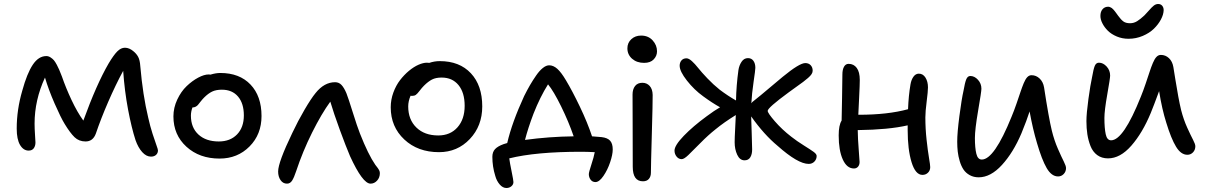

<svg xmlns="http://www.w3.org/2000/svg" viewBox="-20 -838 6064 965"><path d="M124 -81.1Q97.7 -81.1 80.8 -109.4Q64 -137.7 64 -191.9Q64 -286.6 91.8 -381.8Q115.7 -469.2 144.8 -512.7Q173.8 -556.2 212.9 -556.2Q223.6 -556.2 233.9 -549.6Q244.1 -543 250.7 -535.4Q257.3 -527.8 265.6 -512.2Q273.9 -496.6 277.3 -488Q280.8 -479.5 288.1 -461.4Q288.6 -459.5 289.1 -458.7Q289.6 -458 290 -456.5Q290.5 -455.1 291 -454.1Q311 -396 339.6 -335.2Q368.2 -274.4 398.9 -231.9Q464.8 -413.6 525.9 -519Q551.3 -561.5 569.6 -579.8Q587.9 -598.1 607.9 -598.1Q629.9 -598.1 650.9 -580.1Q666 -567.9 674.6 -551.8Q683.1 -535.6 685.1 -505.9Q697.8 -359.4 725.1 -246.1Q734.4 -204.1 746.8 -165.5Q759.3 -127 766.6 -107.2Q773.9 -87.4 773.9 -82Q773.9 -68.4 764.4 -59.6Q754.9 -50.8 738.8 -50.8Q715.3 -50.8 694.8 -73.5Q674.3 -96.2 661.1 -133.8Q641.1 -195.3 623.5 -288.3Q606 -381.3 599.1 -481.9Q561 -411.6 523.9 -326.2Q486.8 -240.7 461.9 -167Q447.3 -127 410.2 -127Q377 -127 354.7 -148.4Q332.5 -169.9 305.2 -214.8Q285.6 -246.6 254.6 -317.4Q223.6 -388.2 206.1 -448.2Q153.8 -335 153.8 -216.8Q153.8 -191.9 156 -159.7Q158.2 -127.4 158.2 -122.1Q158.2 -104.5 149.7 -92.8Q141.1 -81.1 124 -81.1Z M1083.5 -41Q982.4 -41 917 -100.6Q851.6 -160.2 851.6 -252.9Q851.6 -296.4 870.8 -337.4Q890.1 -378.4 918 -405Q945.8 -431.6 976.1 -447.8Q1006.3 -463.9 1029.3 -463.9Q1030.8 -463.9 1033.7 -463.4Q1036.6 -462.9 1037.6 -462.9Q1064.9 -471.2 1087.4 -471.2Q1183.6 -471.2 1239 -413.1Q1294.4 -355 1294.4 -254.9Q1294.4 -162.6 1234.1 -101.8Q1173.8 -41 1083.5 -41ZM939.5 -256.8Q939.5 -196.8 977.3 -161.9Q1015.1 -127 1079.6 -127Q1137.2 -127 1171.4 -162.4Q1205.6 -197.8 1205.6 -257.8Q1205.6 -318.4 1176.3 -352.8Q1147 -387.2 1095.2 -387.2Q1065.9 -387.2 1046.1 -377.7Q1026.4 -368.2 1006.3 -348.1Q997.6 -339.4 988.5 -327.9Q979.5 -316.4 975.1 -311Q970.7 -305.7 963.6 -301.8Q956.5 -297.9 947.3 -297.9Q939.5 -276.9 939.5 -256.8Z M1422.4 85Q1402.3 85 1390.1 67.4Q1377.9 49.8 1377.9 23.9Q1377.9 -22 1449.2 -169.9Q1477.5 -230 1510.5 -286.4Q1543.5 -342.8 1565.9 -370.1Q1609.4 -424.8 1664.1 -424.8Q1683.6 -424.8 1696.5 -410.9Q1709.5 -397 1721.2 -369.1Q1731 -344.2 1753.2 -272.9Q1775.4 -201.7 1789.1 -167Q1831.1 -60.5 1866.2 -9.8Q1868.7 -6.8 1872.8 -1.2Q1877 4.4 1878.7 6.6Q1880.4 8.8 1882.8 12.9Q1885.3 17.1 1886.5 19.5Q1887.7 22 1888.4 25.4Q1889.2 28.8 1889.2 32.2Q1889.2 54.7 1875.2 69.8Q1861.3 85 1842.3 85Q1802.7 85 1739.3 -53.2Q1718.8 -101.1 1687.7 -186Q1656.7 -271 1640.1 -327.1Q1595.7 -266.1 1548.6 -171.6Q1501.5 -77.1 1468.3 22.9Q1458 54.2 1448.2 69.6Q1438.5 85 1422.4 85Z M2186.5 -73.2Q2080.1 -73.2 2012 -137Q1943.8 -200.7 1943.8 -298.8Q1943.8 -336.9 1957 -372.8Q1970.2 -408.7 1990.7 -435.3Q2011.2 -461.9 2035.6 -482.2Q2060.1 -502.4 2083.7 -512.7Q2107.4 -522.9 2125.5 -522.9Q2134.8 -522.9 2137.7 -522Q2163.1 -530.8 2190.4 -530.8Q2289.6 -530.8 2346.7 -469.7Q2403.8 -408.7 2403.8 -303.2Q2403.8 -205.1 2341.3 -139.2Q2278.8 -73.2 2186.5 -73.2ZM2031.7 -303.2Q2031.7 -236.8 2072.8 -197Q2113.8 -157.2 2182.6 -157.2Q2243.2 -157.2 2279.3 -198Q2315.4 -238.8 2315.4 -306.2Q2315.4 -372.6 2284.4 -410.4Q2253.4 -448.2 2199.7 -448.2Q2170.4 -448.2 2151.1 -438.2Q2131.8 -428.2 2110.8 -407.2Q2100.6 -397 2088.9 -381.6Q2077.1 -366.2 2069.8 -361.1Q2062.5 -356 2049.8 -356Q2045.4 -356 2043.5 -356.9Q2031.7 -329.1 2031.7 -303.2Z M2972.7 77.1Q2957.5 77.1 2948.5 65.2Q2939.5 53.2 2939.5 37.1Q2939.5 27.8 2952.1 -10.5Q2964.8 -48.8 2969.2 -73.2Q2931.2 -75.2 2900.4 -75.2Q2672.9 -75.2 2539.6 -42Q2542.5 -19 2551.5 24.4Q2560.5 67.9 2560.5 77.1Q2560.5 89.4 2550.3 98.1Q2540 106.9 2525.4 106.9Q2506.8 106.9 2491.5 89.1Q2476.1 71.3 2469.2 45.9Q2454.6 -0.5 2454.6 -49.8Q2454.6 -73.7 2468 -88.4Q2481.4 -103 2511.7 -113.8Q2514.6 -115.2 2529.3 -119.1Q2553.2 -222.2 2614.3 -355Q2629.9 -386.2 2643.8 -410.2Q2657.7 -434.1 2674.6 -458.5Q2691.4 -482.9 2708.3 -496.3Q2725.1 -509.8 2740.2 -509.8Q2761.2 -509.8 2781 -492.2Q2800.8 -474.6 2824.7 -434.1Q2856.4 -381.3 2894.5 -301.8Q2932.6 -222.2 2955.6 -152.8Q2986.8 -150.9 3003.4 -148.9Q3033.2 -145.5 3046.4 -130.9Q3059.6 -116.2 3059.6 -86.9Q3059.6 -61 3046.6 -22.5Q3033.7 16.1 3012.7 46.6Q2991.7 77.1 2972.7 77.1ZM2661.6 -267.1Q2633.8 -193.8 2618.7 -134.8Q2740.7 -151.4 2863.3 -152.8Q2837.9 -226.6 2800.3 -303.2Q2762.7 -379.9 2734.4 -414.1Q2694.3 -350.1 2661.6 -267.1Z M3217.3 -522Q3180.7 -522 3157 -542.7Q3133.3 -563.5 3133.3 -595.2Q3133.3 -623 3153.1 -641.1Q3172.9 -659.2 3202.1 -659.2Q3238.3 -659.2 3260.3 -635Q3282.2 -610.8 3282.2 -580.1Q3282.2 -557.1 3265.6 -539.6Q3249 -522 3217.3 -522ZM3211.4 73.2Q3160.2 73.2 3160.2 0Q3160.2 -112.8 3159.7 -218.5Q3159.2 -324.2 3159.2 -362.8Q3159.2 -389.6 3171.9 -405.8Q3184.6 -421.9 3208.5 -421.9Q3231 -421.9 3245.4 -406Q3259.8 -390.1 3260.3 -360.8Q3260.7 -322.8 3256.1 -164.1Q3251.5 -5.4 3251.5 29.8Q3251.5 49.3 3241.2 61.3Q3231 73.2 3211.4 73.2Z M3406.2 -38.1Q3391.1 -38.1 3380.6 -51Q3370.1 -64 3370.1 -81.1Q3370.1 -106.9 3416.7 -155.3Q3463.4 -203.6 3532.2 -253.9Q3570.8 -282.7 3599.1 -298.8Q3560.1 -320.3 3514.2 -354Q3468.8 -386.7 3432.4 -433.1Q3396 -479.5 3396 -507.8Q3396 -523.4 3405 -534.2Q3414.1 -544.9 3430.2 -544.9Q3441.9 -544.9 3457.5 -530.8Q3473.1 -516.6 3489.3 -496.1Q3505.4 -475.6 3535.2 -444.3Q3564.9 -413.1 3597.2 -387.2Q3638.7 -356 3679.2 -333Q3680.7 -408.2 3691.4 -485.8Q3694.8 -508.8 3707 -527.3Q3719.2 -545.9 3739.3 -545.9Q3756.8 -545.9 3766.6 -532.5Q3776.4 -519 3776.4 -497.1Q3776.4 -486.3 3767.6 -426.8Q3758.8 -367.2 3756.3 -318.8Q3757.8 -321.8 3761.2 -325.2Q3777.3 -337.4 3804.4 -360.1Q3831.5 -382.8 3865 -410.9Q3898.4 -439 3914.1 -452.1Q3998 -521 4027.3 -521Q4044.4 -521 4054.4 -510.3Q4064.5 -499.5 4064.5 -482.9Q4064.5 -474.1 4059.1 -465.6Q4053.7 -457 4041 -446Q4028.3 -435.1 4016.6 -426.3Q4004.9 -417.5 3982.2 -401.4Q3959.5 -385.3 3944.3 -374Q3838.4 -296.4 3838.4 -280.8Q3838.4 -270 3874.3 -228.5Q3910.2 -187 3957 -150.9Q3984.9 -128.9 4019.8 -107.2Q4054.7 -85.4 4069.6 -74.5Q4084.5 -63.5 4084.5 -54.2Q4084.5 -37.6 4073.2 -25.9Q4062 -14.2 4044.4 -14.2Q3990.2 -14.2 3888.2 -105Q3819.8 -161.6 3755.4 -252.9Q3755.9 -232.4 3758.1 -168Q3760.3 -103.5 3760.3 -86.9Q3760.3 -62.5 3751 -47.4Q3741.7 -32.2 3722.2 -32.2Q3698.2 -32.2 3685.3 -60.1Q3672.4 -87.9 3672.4 -123Q3672.4 -145 3675 -192.6Q3677.7 -240.2 3678.2 -259.8Q3617.7 -222.2 3576.2 -188Q3539.6 -159.2 3500.5 -119.4Q3461.4 -79.6 3439.7 -58.8Q3418 -38.1 3406.2 -38.1Z M4272 8.8Q4236.3 8.8 4215.8 -36.6Q4195.3 -82 4195.3 -157.2Q4195.3 -209 4210 -231.9Q4210.4 -261.7 4212.2 -344.2Q4213.9 -426.8 4213.9 -463.9Q4213.9 -487.8 4221.9 -502.4Q4230 -517.1 4245.1 -517.1Q4271 -517.1 4286.1 -496.6Q4301.3 -476.1 4301.3 -436Q4301.3 -412.6 4298.1 -348.4Q4294.9 -284.2 4293.9 -261.2H4296.9Q4441.9 -261.2 4543.9 -289.1Q4546.4 -357.4 4556.2 -414.1Q4560.1 -437 4571 -452.4Q4582 -467.8 4598.1 -467.8Q4619.1 -467.8 4631.6 -447.8Q4644 -427.7 4644 -398.9Q4644 -378.9 4637.5 -328.1Q4630.9 -277.3 4630.9 -248Q4630.9 -191.4 4637 -136Q4643.1 -80.6 4649.2 -44.4Q4655.3 -8.3 4655.3 2Q4655.3 19 4644 30Q4632.8 41 4616.2 41Q4581.1 41 4561.5 -22.9Q4542 -86.9 4542 -184.1V-208Q4446.8 -186 4291 -184.1Q4291.5 -142.1 4295.9 -86.9Q4300.3 -31.7 4300.3 -23.9Q4300.3 -9.3 4292.5 -0.2Q4284.7 8.8 4272 8.8Z M4898.9 53.2Q4873.5 53.2 4853.8 42.2Q4834 31.2 4822.5 13.9Q4811 -3.4 4803.7 -27.8Q4796.4 -52.2 4793.7 -75.7Q4791 -99.1 4791 -126Q4791 -170.9 4802 -255.1Q4813 -339.4 4822.8 -382.8Q4829.6 -422.4 4836.4 -439.2Q4843.3 -456.1 4856.9 -456.1Q4877.9 -456.1 4895.3 -437Q4912.6 -418 4912.6 -392.1Q4912.6 -377.4 4896.2 -282.5Q4879.9 -187.5 4879.9 -144Q4879.9 -95.2 4887 -65.7Q4894 -36.1 4914.6 -36.1Q4977.1 -36.1 5064 -251Q5076.7 -281.2 5089.1 -317.4Q5101.6 -353.5 5109.1 -376.2Q5116.7 -398.9 5125.2 -419.7Q5133.8 -440.4 5143.1 -450.2Q5152.3 -460 5164.6 -460Q5187.5 -460 5205.1 -443.4Q5222.7 -426.8 5227.5 -398.9Q5251 -245.1 5266.6 -181.2Q5278.8 -131.8 5297.1 -90.1Q5315.4 -48.3 5326.7 -26.1Q5337.9 -3.9 5337.9 6.8Q5337.9 24.4 5326.2 36.6Q5314.5 48.8 5297.9 48.8Q5265.1 48.8 5240.7 6.8Q5216.3 -35.2 5191.9 -119.1Q5170.9 -189 5154.8 -277.8Q5140.6 -233.4 5113.8 -168Q5072.8 -71.3 5015.9 -9Q4959 53.2 4898.9 53.2Z M5651.9 -643.1Q5620.6 -643.1 5593.3 -654.5Q5565.9 -666 5548.3 -683.3Q5530.8 -700.7 5520.8 -720.5Q5510.7 -740.2 5510.7 -757.8Q5510.7 -779.3 5521.5 -791.7Q5532.2 -804.2 5549.8 -804.2Q5554.7 -804.2 5559.6 -802Q5564.5 -799.8 5567.9 -797.6Q5571.3 -795.4 5576.4 -789.6Q5581.5 -783.7 5584 -780.5Q5586.4 -777.3 5592.5 -769Q5598.6 -760.7 5600.6 -757.8Q5614.3 -738.8 5626.5 -730Q5638.7 -721.2 5659.7 -721.2Q5678.7 -721.2 5695.6 -731.7Q5712.4 -742.2 5732.4 -761.2Q5739.3 -767.6 5754.2 -784.9Q5769 -802.2 5779.3 -810.1Q5789.6 -817.9 5800.8 -817.9Q5814 -817.9 5821.3 -809.1Q5828.6 -800.3 5828.6 -787.1Q5828.1 -765.1 5814.9 -740.2Q5801.8 -715.3 5779.5 -693.6Q5757.3 -671.9 5723.4 -657.5Q5689.5 -643.1 5651.9 -643.1ZM5548.8 -42Q5517.1 -42 5494.6 -58.6Q5472.2 -75.2 5460.9 -104Q5449.7 -132.8 5445.1 -163.1Q5440.4 -193.4 5440.4 -229Q5440.4 -267.1 5450.4 -340.1Q5460.4 -413.1 5468.8 -450.2Q5475.6 -490.2 5482.2 -506.6Q5488.8 -522.9 5503.4 -522.9Q5524.4 -522.9 5542 -503.7Q5559.6 -484.4 5559.6 -458Q5559.6 -444.8 5545.2 -363.5Q5530.8 -282.2 5530.8 -245.1Q5530.8 -193.8 5537.4 -163.3Q5543.9 -132.8 5564.5 -132.8Q5626.5 -132.8 5713.9 -352.1Q5726.1 -381.8 5738.5 -418.7Q5751 -455.6 5758.3 -478Q5765.6 -500.5 5774.4 -521.5Q5783.2 -542.5 5792.7 -552.2Q5802.2 -562 5814.5 -562Q5837.9 -562 5855.2 -545.7Q5872.6 -529.3 5877.4 -501Q5879.4 -488.3 5887.2 -439.9Q5895 -391.6 5902.1 -353Q5909.2 -314.5 5916.5 -284.2Q5928.7 -236.8 5947 -196.5Q5965.3 -156.2 5976.6 -134.8Q5987.8 -113.3 5987.8 -103Q5987.8 -84.5 5976.1 -72.3Q5964.4 -60.1 5947.8 -60.1Q5915.5 -60.1 5890.9 -100.6Q5866.2 -141.1 5841.8 -221.2Q5820.3 -288.6 5805.7 -379.9Q5777.8 -304.2 5763.7 -270Q5722.2 -169.9 5666.3 -106Q5610.4 -42 5548.8 -42Z"/></svg>

Font: Shantell Sans Irregular Bouncy
Style: Regular
Weight: 400
Designer: Stephen Nixon, Anya Danilova, Shantell Martin
Foundry: Arrow Type
Version: Version 1.006;[9816181b4]